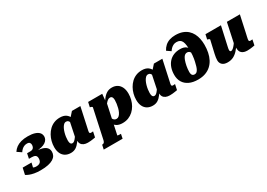

<svg xmlns="http://www.w3.org/2000/svg" viewBox="5 -1769 4160 2996"><g transform="rotate(-30 2084.5 -271.5)"><path d="M274 -458Q247 -458 223.5 -448Q200 -438 180.5 -420Q161 -402 145 -377L69 -428Q94 -467 131 -494Q168 -521 220.5 -535.5Q273 -550 342 -550Q414 -550 464 -534.5Q514 -519 540 -490Q566 -461 566 -418Q566 -393 553 -368.5Q540 -344 512 -324.5Q484 -305 437 -293.5Q390 -282 323 -282L375 -304L367 -265L327 -286Q396 -286 446.5 -271.5Q497 -257 524 -228Q551 -199 551 -153Q551 -118 535 -88Q519 -58 484 -36Q449 -14 392.5 -1.5Q336 11 255 11Q191 11 143 2Q95 -7 61.5 -20.5Q28 -34 5 -49L31 -166H190L162 -47Q150 -47 141 -60Q132 -73 129 -91Q126 -109 131 -122Q143 -106 157.5 -95.5Q172 -85 189 -80Q206 -75 227 -75Q261 -75 281.5 -86Q302 -97 311.5 -117.5Q321 -138 321 -166Q321 -206 298.5 -221Q276 -236 237 -236H184L203 -326H261Q287 -326 303 -335.5Q319 -345 327 -362.5Q335 -380 335 -403Q335 -425 322.5 -441.5Q310 -458 274 -458Z M1107 -317 1048 -338Q1042 -370 1034 -395Q1026 -420 1012.5 -434.5Q999 -449 975 -449Q950 -449 930.5 -430Q911 -411 896 -380.5Q881 -350 871 -314Q861 -278 856.5 -244Q852 -210 852 -184Q852 -156 857 -139Q862 -122 872 -114.5Q882 -107 896 -107Q914 -107 931 -121Q948 -135 969 -164Q990 -193 1018 -237L1036 -198Q998 -129 964 -82.5Q930 -36 891.5 -11.5Q853 13 800 13Q743 13 701.5 -11.5Q660 -36 638 -82.5Q616 -129 616 -194Q616 -248 629.5 -300Q643 -352 668.5 -397.5Q694 -443 731 -478.5Q768 -514 816 -533.5Q864 -553 922 -553Q990 -553 1031 -523.5Q1072 -494 1090 -441.5Q1108 -389 1107 -317ZM1291 -548 1223 -234Q1217 -204 1212 -183.5Q1207 -163 1204.5 -149.5Q1202 -136 1202 -128Q1202 -115 1209.5 -109.5Q1217 -104 1229 -104Q1241 -104 1250 -105.5Q1259 -107 1265 -107L1244 -9Q1227 -6 1205.5 -2.5Q1184 1 1160 3.5Q1136 6 1109 6Q1068 6 1038 -7Q1008 -20 992.5 -45Q977 -70 977 -108Q977 -114 977 -120Q977 -126 977 -136L967 -124L1030 -428L1043 -440L1139 -548Z M1267 223 1284 144H1286Q1304 144 1316.5 134.5Q1329 125 1336 98L1450 -431Q1451 -437 1447.5 -441.5Q1444 -446 1436.5 -449Q1429 -452 1418 -455L1409 -457L1428 -543H1682L1667 -397L1680 -418L1561 136Q1560 138 1564.5 139.5Q1569 141 1577.5 142Q1586 143 1597 143.5Q1608 144 1620 144H1623L1607 223ZM1544 -183 1598 -193Q1605 -164 1615 -141Q1625 -118 1641 -105Q1657 -92 1682 -92Q1707 -92 1726.5 -110Q1746 -128 1761 -158Q1776 -188 1785 -224Q1794 -260 1799 -295Q1804 -330 1804 -358Q1804 -384 1798.5 -400.5Q1793 -417 1782.5 -424.5Q1772 -432 1756 -432Q1735 -432 1715.5 -418.5Q1696 -405 1673.5 -377.5Q1651 -350 1620 -307L1612 -338Q1651 -406 1686.5 -454Q1722 -502 1763 -527.5Q1804 -553 1859 -553Q1913 -553 1953.5 -528.5Q1994 -504 2016.5 -456.5Q2039 -409 2039 -341Q2039 -288 2026 -236.5Q2013 -185 1987.5 -140Q1962 -95 1924.5 -60.5Q1887 -26 1839 -6.5Q1791 13 1733 13Q1668 13 1627.5 -12.5Q1587 -38 1567 -82Q1547 -126 1544 -183Z M2584 -317 2525 -338Q2519 -370 2511 -395Q2503 -420 2489.5 -434.5Q2476 -449 2452 -449Q2427 -449 2407.5 -430Q2388 -411 2373 -380.5Q2358 -350 2348 -314Q2338 -278 2333.5 -244Q2329 -210 2329 -184Q2329 -156 2334 -139Q2339 -122 2349 -114.5Q2359 -107 2373 -107Q2391 -107 2408 -121Q2425 -135 2446 -164Q2467 -193 2495 -237L2513 -198Q2475 -129 2441 -82.5Q2407 -36 2368.5 -11.5Q2330 13 2277 13Q2220 13 2178.5 -11.5Q2137 -36 2115 -82.5Q2093 -129 2093 -194Q2093 -248 2106.5 -300Q2120 -352 2145.5 -397.5Q2171 -443 2208 -478.5Q2245 -514 2293 -533.5Q2341 -553 2399 -553Q2467 -553 2508 -523.5Q2549 -494 2567 -441.5Q2585 -389 2584 -317ZM2768 -548 2700 -234Q2694 -204 2689 -183.5Q2684 -163 2681.5 -149.5Q2679 -136 2679 -128Q2679 -115 2686.5 -109.5Q2694 -104 2706 -104Q2718 -104 2727 -105.5Q2736 -107 2742 -107L2721 -9Q2704 -6 2682.5 -2.5Q2661 1 2637 3.5Q2613 6 2586 6Q2545 6 2515 -7Q2485 -20 2469.5 -45Q2454 -70 2454 -108Q2454 -114 2454 -120Q2454 -126 2454 -136L2444 -124L2507 -428L2520 -440L2616 -548Z M3086 -663Q3054 -663 3028.5 -650Q3003 -637 2984 -617.5Q2965 -598 2952 -577L2880 -627Q2904 -673 2939 -704Q2974 -735 3020.5 -750.5Q3067 -766 3124 -766Q3196 -766 3250 -747Q3304 -728 3342 -693.5Q3380 -659 3403 -614Q3426 -569 3436.5 -516.5Q3447 -464 3447 -408Q3447 -336 3434 -272Q3421 -208 3393.5 -155.5Q3366 -103 3323.5 -65Q3281 -27 3223.5 -6.5Q3166 14 3093 14Q2999 14 2934 -17Q2869 -48 2835.5 -104Q2802 -160 2802 -235Q2802 -304 2821 -360Q2840 -416 2876 -456.5Q2912 -497 2963 -518.5Q3014 -540 3078 -540Q3117 -540 3145.5 -531Q3174 -522 3194 -503.5Q3214 -485 3226 -458Q3238 -431 3245 -395L3229 -322Q3225 -363 3214.5 -389Q3204 -415 3188 -427.5Q3172 -440 3151 -440Q3132 -440 3116.5 -431.5Q3101 -423 3088.5 -405Q3076 -387 3064 -357Q3057 -337 3050 -313Q3043 -289 3038.5 -263Q3034 -237 3031 -211Q3028 -185 3028 -159Q3028 -134 3034 -117Q3040 -100 3053 -92Q3066 -84 3085 -84Q3105 -84 3119.5 -95Q3134 -106 3146 -127.5Q3158 -149 3167.5 -181Q3177 -213 3186 -253Q3191 -275 3195.5 -301.5Q3200 -328 3203 -360.5Q3206 -393 3206 -430Q3206 -491 3201 -535Q3196 -579 3183 -607.5Q3170 -636 3146.5 -649.5Q3123 -663 3086 -663Z M3745 -201Q3741 -183 3738.5 -169Q3736 -155 3736 -143Q3736 -135 3738.5 -128.5Q3741 -122 3746 -118.5Q3751 -115 3759 -115Q3775 -115 3795.5 -132Q3816 -149 3839 -179Q3862 -209 3887 -247V-172Q3850 -117 3812 -75Q3774 -33 3729 -10.5Q3684 12 3625 12Q3562 12 3529.5 -18Q3497 -48 3497 -97Q3497 -120 3501 -146Q3505 -172 3512 -205L3564 -431Q3565 -437 3561.5 -441.5Q3558 -446 3550.5 -449Q3543 -452 3532 -455L3523 -457L3542 -543H3821ZM4095 -234Q4088 -204 4083.5 -183.5Q4079 -163 4076.5 -149.5Q4074 -136 4074 -128Q4074 -115 4081 -109.5Q4088 -104 4102 -104Q4112 -104 4121 -105.5Q4130 -107 4136 -107L4116 -9Q4099 -6 4077.5 -2.5Q4056 1 4032 3.5Q4008 6 3983 6Q3921 6 3886 -22.5Q3851 -51 3851 -108Q3851 -112 3851 -117Q3851 -122 3851 -129Q3851 -136 3851 -145L3840 -132L3928 -543H4162Z"/></g></svg>

Font: Roboto Serif Black
Style: Italic
Weight: 900
Italic angle: -10°
Version: Version 1.008